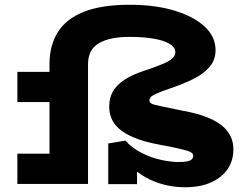

<svg xmlns="http://www.w3.org/2000/svg" viewBox="-20 -773 1009 807"><path d="M757 14Q719 14 682 6Q645 -2 611 -18Q577 -34 548.5 -57.5Q520 -81 498 -113L556 -125V1H435V-170L507 -182Q535 -151 575 -130.5Q615 -110 657 -101Q699 -92 731 -92Q755 -92 768 -95Q781 -98 786.5 -104Q792 -110 792 -118Q792 -128 780.5 -134Q769 -140 738.5 -147Q708 -154 650 -165Q586 -177 545 -194Q504 -211 481 -231.5Q458 -252 448.5 -275.5Q439 -299 439 -325Q439 -361 454.5 -388.5Q470 -416 503.5 -438Q537 -460 590 -477Q638 -493 666 -505Q694 -517 705.5 -528.5Q717 -540 717 -553Q717 -575 691.5 -589.5Q666 -604 623 -611Q580 -618 525 -618Q472 -618 438 -608.5Q404 -599 384.5 -583.5Q365 -568 357.5 -547.5Q350 -527 350 -505V0H188V-503Q188 -581 222.5 -637Q257 -693 331.5 -723Q406 -753 525 -753Q632 -753 713 -728.5Q794 -704 840 -661.5Q886 -619 886 -562Q886 -521 860.5 -491.5Q835 -462 791.5 -440.5Q748 -419 694 -401Q656 -388 637.5 -379.5Q619 -371 613.5 -364.5Q608 -358 608 -351Q608 -342 618 -337Q628 -332 659 -326Q690 -320 751 -307Q806 -297 845.5 -282Q885 -267 910.5 -247Q936 -227 948.5 -201.5Q961 -176 961 -145Q961 -99 937.5 -63.5Q914 -28 868.5 -7Q823 14 757 14ZM53 0V-127H306V0ZM53 -344V-471H309V-344Z"/></svg>

Font: BioRhyme SemiExpanded ExtraBold
Style: Regular
Weight: 800
Width: 6
Designer: Aoife Mooney
Foundry: Aoife Mooney Type
Version: Version 1.600;gftools[0.9.33]